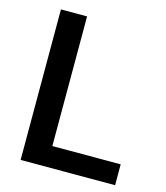

<svg xmlns="http://www.w3.org/2000/svg" viewBox="-107 -793 756 876"><g transform="rotate(15 270.5 -355.5)"><path d="M195.8 -98.6H518.6V0H72.3V-710.9H195.8Z"/></g></svg>

Font: Roboto-o Medium
Style: Regular
Weight: 500
Designer: Google
Version: Version 2.134; 2016; ttfautohint (v1.6)